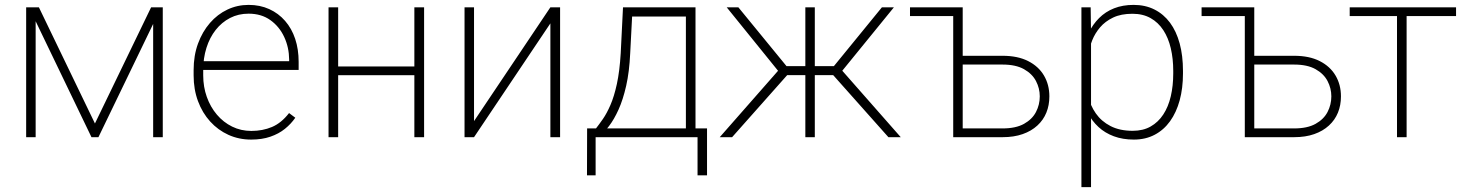

<svg xmlns="http://www.w3.org/2000/svg" viewBox="-20 -558 5962 781"><path d="M366.2 -55.7 594.7 -528.3H635.7L380.4 0H352.1L97.7 -528.3H138.2ZM125 -528.3V0H86.4V-528.3ZM603 0V-528.3H642.1V0Z M1001.5 9.8Q951.7 9.8 909.2 -9.5Q866.7 -28.8 835 -63.7Q803.2 -98.6 785.4 -146.5Q767.6 -194.3 767.6 -251.5V-272.9Q767.6 -332 785.4 -380.6Q803.2 -429.2 834 -464.6Q864.7 -500 905 -519Q945.3 -538.1 991.2 -538.1Q1037.6 -538.1 1075.2 -521Q1112.8 -503.9 1139.6 -473.1Q1166.5 -442.4 1180.7 -399.9Q1194.8 -357.4 1194.8 -306.2V-273.4H792V-309.1H1156.2V-315.4Q1155.8 -365.2 1136 -407.7Q1116.2 -450.2 1079.6 -476.3Q1043 -502.4 991.2 -502.4Q949.7 -502.4 915.8 -484.9Q881.8 -467.3 857.4 -436.3Q833 -405.3 819.8 -363.5Q806.6 -321.8 806.6 -272.9V-251.5Q806.6 -204.6 821.3 -163.6Q835.9 -122.6 862.3 -91.6Q888.7 -60.5 924.3 -43Q960 -25.4 1002.4 -25.4Q1048.3 -25.4 1086.4 -41.5Q1124.5 -57.6 1155.8 -98.1L1181.2 -79.1Q1163.6 -53.7 1138.7 -33.7Q1113.8 -13.7 1079.8 -2Q1045.9 9.8 1001.5 9.8Z M1676.3 -287.6V-252H1342.8V-287.6ZM1355.5 -528.3V0H1316.4V-528.3ZM1705.1 -528.3V0H1665.5V-528.3Z M1908.2 -65.4 2218.8 -528.3H2258.3V0H2218.8V-462.9L1908.2 0H1869.6V-528.3H1908.2Z M2514.2 -528.3H2553.2L2543.5 -341.8Q2540 -265.6 2527.1 -209Q2514.2 -152.3 2496.1 -112.3Q2478 -72.3 2457.3 -45.2Q2436.5 -18.1 2415.5 0H2391.1L2391.6 -35.6H2404.3Q2417 -51.8 2432.6 -74.2Q2448.2 -96.7 2463.1 -130.9Q2478 -165 2489.3 -216.6Q2500.5 -268.1 2504.9 -341.8ZM2531.2 -528.3H2809.1V0H2770V-490.7H2531.2ZM2368.2 -35.6H2856V155.3H2817.4V0H2402.8V155.3H2367.7Z M3159.2 -252.4 2936 -528.3H2983.4L3179.2 -289.1H3272.9L3271.5 -252.4ZM3185.5 -256.3 2958 0H2907.7L3161.6 -289.1ZM3294.4 -528.3V0H3255.9V-528.3ZM3616.2 -528.3 3391.6 -252.4H3280.3L3278.3 -289.1H3372.1L3567.4 -528.3ZM3593.8 0 3365.7 -256.3 3389.6 -289.1 3644 0Z M3884.8 -528.3V-492.7H3681.6V-528.3ZM3877.4 -331.1H4058.1Q4119.6 -331.1 4162.1 -309.6Q4204.6 -288.1 4226.6 -250.7Q4248.5 -213.4 4248.5 -166Q4248.5 -129.9 4236.3 -99.9Q4224.1 -69.8 4199.7 -47.4Q4175.3 -24.9 4139.9 -12.5Q4104.5 0 4058.1 0H3857.4V-528.3H3896V-35.6H4058.1Q4111.8 -35.6 4145.3 -54.2Q4178.7 -72.8 4194.1 -102.5Q4209.5 -132.3 4209.5 -166Q4209.5 -198.7 4194.1 -228.3Q4178.7 -257.8 4145.3 -276.6Q4111.8 -295.4 4058.1 -295.4H3877.4Z M4418 -426.8V203.1H4378.9V-528.3H4416.5ZM4792 -269.5V-259.3Q4792 -199.2 4778.6 -149.9Q4765.1 -100.6 4739.5 -64.9Q4713.9 -29.3 4676.8 -9.8Q4639.6 9.8 4592.3 9.8Q4546.9 9.8 4510.7 -3.7Q4474.6 -17.1 4448.2 -41.5Q4421.9 -65.9 4405.8 -97.4Q4389.6 -128.9 4383.3 -165V-348.6Q4391.6 -390.1 4408.4 -424.6Q4425.3 -459 4450.9 -484.6Q4476.6 -510.3 4511.7 -524.2Q4546.9 -538.1 4591.3 -538.1Q4638.7 -538.1 4676 -519.3Q4713.4 -500.5 4739.3 -465.6Q4765.1 -430.7 4778.6 -381.1Q4792 -331.5 4792 -269.5ZM4752.4 -259.3V-269.5Q4752.4 -319.3 4742.4 -361.8Q4732.4 -404.3 4711.9 -435.5Q4691.4 -466.8 4660.2 -484.4Q4628.9 -502 4586.4 -502Q4540 -502 4507.8 -486.6Q4475.6 -471.2 4454.8 -446.8Q4434.1 -422.4 4422.9 -394.3Q4411.6 -366.2 4406.2 -341.3V-168Q4415 -128.9 4437.5 -96.7Q4460 -64.5 4497.3 -45.2Q4534.7 -25.9 4587.4 -25.9Q4629.9 -25.9 4660.6 -43.5Q4691.4 -61 4711.9 -92.3Q4732.4 -123.5 4742.4 -166.3Q4752.4 -209 4752.4 -259.3Z M5070.8 -528.3V-492.7H4867.7V-528.3ZM5063.5 -331.1H5244.1Q5305.7 -331.1 5348.1 -309.6Q5390.6 -288.1 5412.6 -250.7Q5434.6 -213.4 5434.6 -166Q5434.6 -129.9 5422.4 -99.9Q5410.2 -69.8 5385.7 -47.4Q5361.3 -24.9 5325.9 -12.5Q5290.5 0 5244.1 0H5043.5V-528.3H5082V-35.6H5244.1Q5297.9 -35.6 5331.3 -54.2Q5364.7 -72.8 5380.1 -102.5Q5395.5 -132.3 5395.5 -166Q5395.5 -198.7 5380.1 -228.3Q5364.7 -257.8 5331.3 -276.6Q5297.9 -295.4 5244.1 -295.4H5063.5Z M5701.7 -528.3V0H5662.6V-528.3ZM5902.8 -528.3V-492.7H5470.2V-528.3Z"/></svg>

Font: Roboto ExtraLight
Style: Regular
Weight: 250
Designer: Christian Robertson
Foundry: Google
Version: Version 3.009; 2024